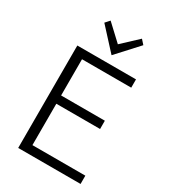

<svg xmlns="http://www.w3.org/2000/svg" viewBox="-220 -1021 992 1125"><g transform="rotate(30 276.5 -458.5)"><path d="M91 0V-693H488V-637H155V-392H451V-336H155V-56H513V0ZM293 -744 161 -888 187 -917 293 -818 399 -917 425 -888Z"/></g></svg>

Font: Ubuntu Sans Light
Style: Regular
Weight: 300
Designer: Dalton Maag Ltd
Foundry: Dalton Maag Ltd
Version: Version 1.006; ttfautohint (v1.8.4.7-5d5b)